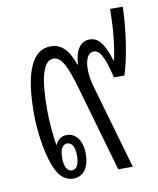

<svg xmlns="http://www.w3.org/2000/svg" viewBox="-70 -627 567 688"><g transform="rotate(-10 213.5 -283.0)"><path d="M142 5C179 5 201 -25 201 -75C201 -124 178 -153 145 -153C126 -153 111 -142 103 -123C97 -159 92 -210 92 -254C92 -371 109 -431 146 -431C174 -431 193 -396 219 -303L306 0H359L270 -309C252 -372 260 -431 292 -431C314 -431 329 -407 348 -327H386C406 -388 421 -487 423 -571H377C376 -503 372 -450 359 -387H357C337 -451 317 -476 285 -476C254 -476 232 -450 229 -395H227C208 -450 183 -476 143 -476C78 -476 43 -402 43 -249C43 -174 58 -83 82 -38C95 -12 116 5 142 5ZM142 -25C125 -25 115 -43 115 -74C115 -105 124 -123 142 -123C160 -123 169 -104 169 -74C169 -44 160 -25 142 -25Z"/></g></svg>

Font: Noto Sans Thai Looped UI Condensed Light
Style: Regular
Weight: 300
Width: 3
Designer: Cadson Demak Team
Foundry: Cadson Demak Co., Ltd.
Version: Version 1.000